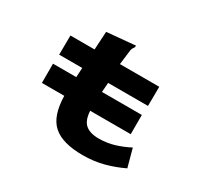

<svg xmlns="http://www.w3.org/2000/svg" viewBox="-128 -764 1005 951"><g transform="rotate(30 375.0 -289.0)"><path d="M87 -197V-307H220L223 -361H91L92 -471H230L236 -575L388 -589L398 -590V-581Q393 -574 389 -567Q385 -560 384 -544L375 -471H600L599 -361H371L367 -307H595V-197H363Q366 -143 392 -121Q418 -99 467 -99Q515 -99 557 -112Q599 -125 637 -145L665 -42Q613 -17 558 -2.5Q503 12 440 12Q324 12 270.5 -35.5Q217 -83 215 -197Z"/></g></svg>

Font: Inconsolata ExtraExpanded Black
Style: Regular
Weight: 900
Width: 8
Monospace: yes
Designer: Raph Levien, Cyreal, Brenton Simpson
Foundry: Raph Levien, Cyreal, Google
Version: Version 3.001; ttfautohint (v1.8.2.53-6de2)